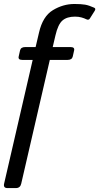

<svg xmlns="http://www.w3.org/2000/svg" viewBox="-23 -749 499 964"><path d="M88.9 -448.2Q66.9 -448.2 70.8 -465.3L77.6 -495.6Q81.5 -512.7 103.5 -512.7H155.8L172.9 -585.4Q191.4 -667 242.7 -698Q293.9 -729 350.6 -729Q384.3 -729 404.1 -725.6Q423.8 -722.2 449.7 -710.4Q459.5 -706.1 452.6 -694.8L428.2 -656.2Q422.4 -646.5 410.2 -652.3Q400.9 -657.2 386.2 -661.4Q371.6 -665.5 353.5 -665.5Q313 -665.5 290.5 -646Q268.1 -626.5 255.4 -571.3L241.7 -512.7H331.1Q353 -512.7 349.1 -495.6L342.3 -465.3Q338.4 -448.2 316.4 -448.2H227.1L83.5 173.3Q78.6 195.3 56.6 195.3H14.6Q-7.3 195.3 -2.4 173.3L141.1 -448.2Z"/></svg>

Font: Istok
Style: Italic
Weight: 500
Italic angle: -13°
Designer: Andrey V. Panov
Foundry: Andrey V. Panov
Version: Version 1.0.3